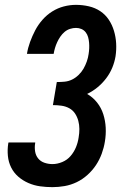

<svg xmlns="http://www.w3.org/2000/svg" viewBox="-20 -763 515 791"><path d="M196 8Q170 8 145 4.5Q120 1 97 -9Q74 -19 55.5 -35Q37 -51 26 -73Q15 -95 12.5 -120.5Q10 -146 14 -172L15 -176H125V-174Q122 -157 124.5 -140Q127 -123 137 -110.5Q147 -98 163 -92.5Q179 -87 196 -87Q216 -87 236.5 -95.5Q257 -104 271 -120.5Q285 -137 293 -156.5Q301 -176 304 -197Q307 -214 307 -231.5Q307 -249 302.5 -265.5Q298 -282 289 -295.5Q280 -309 265.5 -317Q251 -325 233.5 -327.5Q216 -330 198 -330L214 -425Q230 -425 246 -426.5Q262 -428 276.5 -435Q291 -442 303.5 -454Q316 -466 324 -480Q332 -494 337.5 -509.5Q343 -525 345 -540Q347 -552 347.5 -564Q348 -576 347 -587.5Q346 -599 343 -610Q340 -621 333 -630Q326 -639 315.5 -643.5Q305 -648 293 -648Q281 -648 268.5 -644Q256 -640 246 -631.5Q236 -623 228.5 -612Q221 -601 215.5 -589Q210 -577 206.5 -565Q203 -553 201 -541H91Q95 -566 104 -590.5Q113 -615 125 -638Q137 -661 155 -681.5Q173 -702 195.5 -716Q218 -730 243 -736.5Q268 -743 293 -743Q320 -743 346 -737Q372 -731 393 -717Q414 -703 428 -682Q442 -661 449.5 -636Q457 -611 458.5 -584.5Q460 -558 456 -531Q452 -507 442.5 -484Q433 -461 417.5 -440.5Q402 -420 382 -403.5Q362 -387 339 -376Q363 -362 380 -340.5Q397 -319 405.5 -292.5Q414 -266 415.5 -237Q417 -208 412 -179Q408 -154 399 -129.5Q390 -105 375.5 -83Q361 -61 340.5 -42.5Q320 -24 296 -12.5Q272 -1 246.5 3.5Q221 8 196 8Z"/></svg>

Font: Iosevka QP
Style: Bold Italic
Weight: 700
Italic angle: -9°
Designer: Belleve Invis
Foundry: Belleve Invis
Version: Version 20.0.0; ttfautohint (v1.8.4)